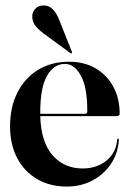

<svg xmlns="http://www.w3.org/2000/svg" viewBox="-20 -676 477 706"><path d="M420 -258.5Q420 -249 408.5 -249H128Q131 -152.5 173.8 -104.5Q216.5 -56.5 284 -56.5Q335.5 -56.5 371.2 -85.2Q407 -114 411 -163Q411.5 -166.5 414 -166.5Q417.5 -166.5 417 -162Q414 -112.5 388.2 -73.8Q362.5 -35 320.2 -12.5Q278 10 225.5 10Q163.5 10 116.5 -17.5Q69.5 -45 43.2 -94.8Q17 -144.5 17 -211Q17 -282 44 -335.5Q71 -389 119.8 -419Q168.5 -449 234 -449Q290.5 -449 332.2 -424.2Q374 -399.5 397 -356.5Q420 -313.5 420 -258.5ZM128 -262.5Q128 -260 128 -257.5H292.5Q301 -257.5 301 -267Q301 -356 277 -398.5Q253 -441 219.5 -441Q177.5 -441 152.8 -397.2Q128 -353.5 128 -262.5ZM199 -599.5 244 -486.5Q245.5 -482 244 -480.5Q242 -478.5 238.5 -481L141.5 -552Q124 -564.5 111.2 -580Q98.5 -595.5 98.5 -616.5Q98.5 -630 109 -643Q119.5 -656 141.5 -656Q178 -656 199 -599.5Z"/></svg>

Font: Fraunces 144pt SemiBold
Style: Regular
Weight: 600
Version: Version 1.000;[0bf87f6ff]